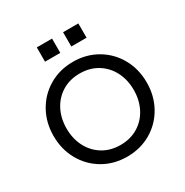

<svg xmlns="http://www.w3.org/2000/svg" viewBox="-171 -874 988 1025"><g transform="rotate(-30 323.0 -361.5)"><path d="M610 -280Q610 -198 573 -131.5Q536 -65 470.5 -26.5Q405 12 323 12Q241 12 175.5 -26.5Q110 -65 73 -131.5Q36 -198 36 -280Q36 -362 73 -428.5Q110 -495 175.5 -533.5Q241 -572 323 -572Q405 -572 470.5 -533.5Q536 -495 573 -428.5Q610 -362 610 -280ZM323 -60Q385 -60 432 -89Q479 -118 504.5 -168Q530 -218 530 -280Q530 -342 504.5 -392Q479 -442 432 -471Q385 -500 323 -500Q261 -500 214 -471Q167 -442 141.5 -392Q116 -342 116 -280Q116 -218 141.5 -168Q167 -118 214 -89Q261 -60 323 -60ZM195 -735H289V-647H195ZM357 -735H451V-647H357Z"/></g></svg>

Font: TASA Explorer VF
Style: Regular
Weight: 400
Designer: Weizhong Zhang
Foundry: Local Remote
Version: Version 1.000;Glyphs 3.2 (3192)